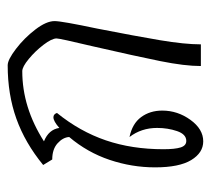

<svg xmlns="http://www.w3.org/2000/svg" viewBox="-44 -486 536 487"><g transform="rotate(-90 223.5 -242.0)"><path d="M414 -371Q414 -353 395 -263Q376 -166 365.5 -103.5Q355 -41 355 0H300Q300 -41 312.5 -103Q325 -165 350 -274Q370 -358 370 -366Q370 -378 354 -399Q338 -420 318 -436.5Q298 -453 287 -453Q195 -453 109 -398Q139 -386 143 -359Q160 -374 170 -374Q178 -374 181 -365Q134 -307 111.5 -241Q89 -175 89 -95Q89 -66 93.5 -51.5Q98 -37 110 -37Q127 -37 135 -60.5Q143 -84 143 -111Q143 -151 120 -181Q154 -174 170.5 -151.5Q187 -129 187 -98Q187 -59 163.5 -26.5Q140 6 109 6Q80 6 61.5 -24.5Q43 -55 43 -116Q43 -175 62 -231.5Q81 -288 120 -334Q119 -350 104 -363.5Q89 -377 63 -377L49 -400Q105 -446 166.5 -468Q228 -490 302 -490Q316 -490 343.5 -469Q371 -448 392.5 -420Q414 -392 414 -371Z"/></g></svg>

Font: Charmonman
Style: Regular
Weight: 400
Designer: Ekaluck Peanpanawate
Foundry: Cadson Demak Co.,Ltd.
Version: Version 1.000; ttfautohint (v1.6)